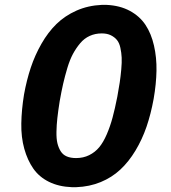

<svg xmlns="http://www.w3.org/2000/svg" viewBox="-20 -755 705 792"><path d="M418.9 -734.9Q474.6 -732.4 515.6 -710.2Q556.6 -688 580.3 -652.1Q604 -616.2 615.2 -566.9Q626.5 -517.6 625.5 -463.1Q624.5 -408.7 613.8 -347.2Q602.5 -285.2 584.5 -232.4Q566.4 -179.7 538.8 -133.8Q511.2 -87.9 476.3 -55.4Q441.4 -22.9 395.3 -3.9Q349.1 15.1 294.9 17.1H275.9Q222.7 15.1 182.1 -4.9Q141.6 -24.9 117.4 -59.6Q93.3 -94.2 80.1 -141.6Q66.9 -189 67.9 -245.4Q68.8 -301.8 79.1 -365.2Q89.8 -424.3 106.9 -475.8Q124 -527.3 151.1 -574.7Q178.2 -622.1 212.9 -656Q247.6 -689.9 295.4 -711.2Q343.3 -732.4 399.9 -734.9ZM399.9 -617.2Q372.6 -617.2 350.1 -606.9Q327.6 -596.7 310.8 -576.7Q293.9 -556.6 281 -532.7Q268.1 -508.8 257.8 -474.6Q247.6 -440.4 240.5 -409.4Q233.4 -378.4 226.1 -336.9Q219.7 -296.4 216.6 -268.1Q213.4 -239.7 212.9 -211.2Q212.4 -182.6 216.8 -164.3Q221.2 -146 230.2 -131.3Q239.3 -116.7 255.1 -109.9Q271 -103 293.9 -103Q323.7 -103 347.9 -115Q372.1 -127 389.2 -147.5Q406.2 -168 420.4 -200.9Q434.6 -233.9 444.3 -270Q454.1 -306.2 463.9 -356Q470.2 -391.1 473.9 -415Q477.5 -439 480.2 -468.5Q482.9 -498 481.9 -517.6Q481 -537.1 476.6 -557.6Q472.2 -578.1 462.6 -589.8Q453.1 -601.6 437.5 -609.4Q421.9 -617.2 399.9 -617.2Z"/></svg>

Font: Stilu SemiBold
Style: Italic
Weight: 600
Italic angle: -10°
Designer: Genilson Lima Santos
Foundry: Genilson Lima Santos
Version: Version 1.200;PS 001.200;hotconv 1.0.88;makeotf.lib2.5.64775